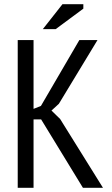

<svg xmlns="http://www.w3.org/2000/svg" viewBox="-20 -890 533 910"><path d="M175 -324H139V0H64V-700H139V-374L174 -388L356 -700H442L259 -398L224 -366L265 -326L468 0H373ZM276 -870H375V-849L244 -752H183Z"/></svg>

Font: PT Sans Narrow
Style: Regular
Weight: 400
Width: 3
Designer: A.Korolkova, O.Umpeleva, V.Yefimov
Foundry: ParaType Ltd
Version: Version 2.003W OFL